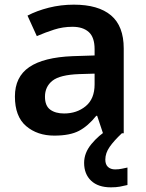

<svg xmlns="http://www.w3.org/2000/svg" viewBox="-20 -572 628 824"><path d="M297 -552Q402 -552 456.5 -506Q511 -460 511 -364V0H422L397 -75H393Q358 -31 319 -10.5Q280 10 213 10Q140 10 92 -31Q44 -72 44 -158Q44 -242 105.5 -284Q167 -326 292 -331L386 -334V-361Q386 -412 361 -434.5Q336 -457 291 -457Q250 -457 212.5 -445Q175 -433 138 -417L98 -505Q138 -526 189.5 -539Q241 -552 297 -552ZM320 -254Q237 -251 205 -225.5Q173 -200 173 -157Q173 -118 195.5 -101.5Q218 -85 255 -85Q310 -85 348 -116.5Q386 -148 386 -210V-256ZM432 113Q432 134 443.5 144.5Q455 155 474 155Q490 155 503.5 152Q517 149 527 147V222Q511 226 494.5 229Q478 232 456 232Q401 232 371 203.5Q341 175 341 127Q341 84 372.5 46Q404 8 444 -16L503 0Q469 32 450.5 58.5Q432 85 432 113Z"/></svg>

Font: Noto Sans Gurmukhi UI SemiBold
Style: Regular
Weight: 600
Designer: Jelle Bosma - Monotype Design Team
Foundry: Monotype Imaging Inc.
Version: Version 2.004; ttfautohint (v1.8.4.7-5d5b)